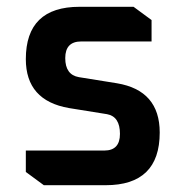

<svg xmlns="http://www.w3.org/2000/svg" viewBox="-20 -545 545 565"><path d="M56 -39V-102H287Q333 -102 333 -151Q333 -202 295 -209L183 -227Q56 -249 56 -371Q56 -525 214 -525H373L426 -486V-423H219Q172 -423 172 -374Q172 -325 212 -318L324 -300Q450 -279 450 -155Q450 0 291 0H109Z"/></svg>

Font: Oxanium SemiBold
Style: Regular
Weight: 600
Designer: Severin Meyer
Version: Version 2.000